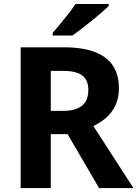

<svg xmlns="http://www.w3.org/2000/svg" viewBox="-20 -954 697 974"><path d="M304.4 -714Q398.3 -714 460 -690.6Q521.8 -667.2 552.5 -621.3Q583.3 -575.3 583.3 -506.1Q583.3 -457.7 566.2 -420.9Q549.2 -384.1 520.1 -358.2Q490.9 -332.4 453.7 -314.5L657 0H482.5L322.9 -273.6H237.6V0H84.8V-714ZM300.6 -594.5H237.6V-391.7H301.3Q362.1 -391.7 395.1 -417.1Q428.1 -442.4 428.1 -499.1Q428.1 -531.4 414.7 -552.4Q401.4 -573.4 373.2 -584Q344.9 -594.5 300.6 -594.5ZM531.6 -923.6Q517.1 -909.6 494 -889.3Q470.9 -869 444 -847.5Q417.1 -826 391.7 -806.5Q366.3 -787 347.1 -773.6H247V-786.8Q263.2 -805.8 284.7 -831.5Q306.2 -857.2 327.4 -884.4Q348.7 -911.6 362.8 -933.6H531.6Z"/></svg>

Font: Noto Sans Khmer UI
Style: Regular
Weight: 400
Designer: Danh Hong and the Monotype Design Team
Foundry: Monotype Imaging Inc.
Version: Version 2.002